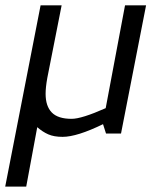

<svg xmlns="http://www.w3.org/2000/svg" viewBox="-32 -500 590 719"><path d="M66.2 198.8 107.5 -23.8Q127.5 -6.2 148.8 3.1Q170 12.5 202.5 12.5Q256.2 12.5 353.8 -35L365 0H421.2L515 -480H436.2L363.8 -95Q273.8 -55 236.2 -55Q185 -55 161.9 -78.8Q138.8 -102.5 138.8 -148.8Q138.8 -172.5 145 -207.5L198.8 -480H120L-12.5 198.8Z"/></svg>

Font: Cambay
Style: Italic
Weight: 400
Italic angle: -11°
Designer: Pooja Saxena
Foundry: Pooja Saxena
Version: Version 1.019;PS 001.019;hotconv 1.0.70;makeotf.lib2.5.58329